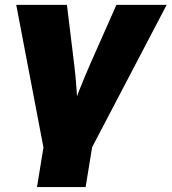

<svg xmlns="http://www.w3.org/2000/svg" viewBox="-20 -549 691 773"><path d="M157.7 59.1 45.4 -529.3H249.5L277.8 -296.9Q284.7 -243.2 288.3 -188Q292 -132.8 295.4 -73.7H255.9Q278.3 -132.8 300 -187.7Q321.8 -242.7 345.7 -296.9L448.7 -529.3H650.9L342.8 59.1ZM128.9 204.1 162.6 -2H358.4L324.7 204.1Z"/></svg>

Font: Inter 24pt Black
Style: Italic
Weight: 900
Italic angle: -9.3988°
Designer: Rasmus Andersson
Foundry: rsms
Version: Version 4.001;git-66647c0bb